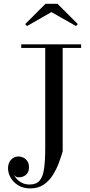

<svg xmlns="http://www.w3.org/2000/svg" viewBox="-20 -990 490 1040"><path d="M419.5 -750V-730.5H319.5V-170Q312 -143.5 299.5 -109.5Q287 -75.5 267.2 -43.5Q247.5 -11.5 217.5 9.5Q187.5 30.5 144.5 30.5Q106 30.5 79 14Q52 -2.5 37.8 -27.5Q23.5 -52.5 23.5 -77.5Q23.5 -98.5 31.5 -113Q39.5 -127.5 52.5 -135Q65.5 -142.5 80.5 -142.5Q93 -142.5 106 -136.5Q119 -130.5 128 -117.5Q137 -104.5 137 -84Q137 -64 128 -51.5Q119 -39 105.2 -33.8Q91.5 -28.5 76 -29.5Q69 -30.5 61.8 -36.2Q54.5 -42 52 -51Q57.5 -35.5 69.8 -21.8Q82 -8 99.8 0.8Q117.5 9.5 140 9.5Q176 9.5 194.2 -11.2Q212.5 -32 218.8 -76.2Q225 -120.5 225 -190V-730.5H95V-750ZM126.5 -849 116.5 -859.5 226.5 -969.5H291.5L401.5 -859.5L391.5 -849L258.5 -924.5Z"/></svg>

Font: Bodoni Moda
Style: Regular
Weight: 400
Designer: Owen Earl
Foundry: indestructible type
Version: Version 2.005